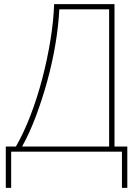

<svg xmlns="http://www.w3.org/2000/svg" viewBox="-20 -734 670 929"><path d="M534 -714V-25H596V175H570V0H34V175H8V-25H57Q95 -91 127.5 -175.5Q160 -260 184.5 -353.5Q209 -447 224 -539.5Q239 -632 242 -714ZM267 -689Q263 -608 248 -519Q233 -430 208.5 -341Q184 -252 153.5 -171Q123 -90 87 -25H508V-689Z"/></svg>

Font: Noto Sans Thin
Style: Regular
Weight: 100
Designer: Monotype Design Team
Foundry: Monotype Imaging Inc.
Version: Version 2.007